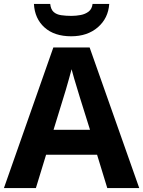

<svg xmlns="http://www.w3.org/2000/svg" viewBox="-20 -959 730 979"><path d="M527 0 475 -170H215L163 0H0L252 -717H437L690 0ZM387 -463Q382 -480 374 -506Q366 -532 358 -559Q350 -586 345 -606Q340 -586 331.5 -556.5Q323 -527 315.5 -500.5Q308 -474 304 -463L253 -297H439ZM537 -939Q532 -866 479 -820Q426 -774 343 -774Q257 -774 207 -819Q157 -864 153 -939H236Q239 -911 253.5 -898Q268 -885 292 -881.5Q316 -878 344 -878Q368 -878 391.5 -882.5Q415 -887 432 -900Q449 -913 452 -939Z"/></svg>

Font: Noto Sans Bassa Vah
Style: Regular
Weight: 400
Designer: Monotype Design Team
Foundry: Monotype Imaging Inc.
Version: Version 2.002